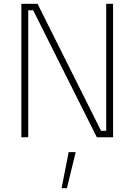

<svg xmlns="http://www.w3.org/2000/svg" viewBox="-20 -720 705 1007"><path d="M340 78H377L331 267H303ZM92 0V-700H177L510 -34H537V-700H573V0H488L154 -666H128V0Z"/></svg>

Font: Titillium Web[RUS by Daymarius]
Style: Regular
Weight: 200
Designer: Cyrillization by Daymarius
Foundry: Cyrillization by Daymarius
Version: Version 1.002 September 11, 2018